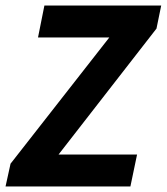

<svg xmlns="http://www.w3.org/2000/svg" viewBox="-25 -672 601 692"><path d="M13 -82 369 -537H112L135 -652H556L539 -569L186 -115H469L445 0H-5Z"/></svg>

Font: mr_Source Sans Pro
Style: Bold Italic
Weight: 700
Italic angle: -11°
Designer: Paul D. Hunt
Foundry: Adobe Systems Incorporated
Version: Version 1.036;July 10, 2024;FontCreator 11.5.0.2430 64-bit